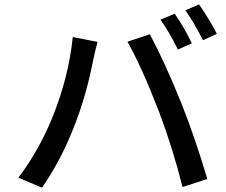

<svg xmlns="http://www.w3.org/2000/svg" viewBox="-20 -867 1040 885"><path d="M719.7 -776.4 785.2 -803.7Q829.1 -741.2 864.3 -667L799.8 -638.7Q759.8 -720.7 719.7 -776.4ZM834 -819.3 897.5 -846.7Q951.2 -768.6 979.5 -710.9L916 -681.6Q868.2 -773.4 834 -819.3ZM219.7 -321.3Q296.9 -510.7 315.4 -696.3L429.7 -673.8Q418.9 -634.8 409.2 -588.9Q377.9 -425.8 320.3 -280.3Q261.7 -129.9 173.8 -2L64.5 -47.9Q156.2 -168 219.7 -321.3ZM712.9 -352.5Q631.8 -561.5 567.4 -674.8L670.9 -709Q744.1 -570.3 817.4 -387.7Q881.8 -224.6 935.5 -42L821.3 -4.9Q778.3 -177.7 712.9 -352.5Z"/></svg>

Font: GenEi Gothic M SemiBold
Style: Regular
Weight: 500
Designer: o_tamon (Modified); [Source Han Sans]
Ryoko NISHIZUKA  (kana & ideographs); Paul D. Hunt (Latin, Greek & Cyrillic); Wenl
Version: Version 1.1a;Original Version 1.004